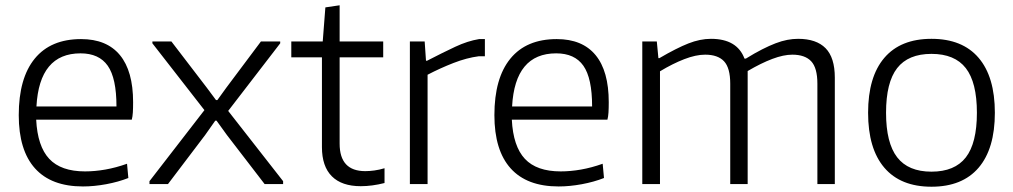

<svg xmlns="http://www.w3.org/2000/svg" viewBox="-20 -697 3837 727"><path d="M294 9Q174 9 112.5 -59.5Q51 -128 51 -261Q51 -401 111.5 -475Q172 -549 287 -549Q384 -549 434 -488.5Q484 -428 484 -310Q484 -287 483 -271Q482 -255 479 -244H117Q122 -143 166.5 -95.5Q211 -48 302 -48Q339 -48 379 -55Q419 -62 461 -77L466 -23Q428 -8 382 0.5Q336 9 294 9ZM285 -495Q129 -495 118 -294H421Q421 -401 388 -448Q355 -495 285 -495Z M546 -11 754 -280 557 -533V-540H629L763 -365L798 -318H803L837 -365L968 -540H1041V-533L844 -277L1052 -11V0H982L839 -186L800 -240H795L757 -186L616 0H546Z M1346 8Q1274 8 1236.5 -29.5Q1199 -67 1199 -140V-480H1083V-540H1202L1212 -669L1266 -677V-540H1431V-480H1266V-153Q1266 -49 1363 -49Q1379 -49 1397.5 -51.5Q1416 -54 1436 -60V-4Q1389 8 1346 8Z M1532 -540H1588L1593 -467H1597Q1657 -498 1704 -520Q1751 -542 1794 -549H1816V-484H1793Q1747 -478 1697 -458.5Q1647 -439 1599 -414V0H1532Z M2095 9Q1975 9 1913.5 -59.5Q1852 -128 1852 -261Q1852 -401 1912.5 -475Q1973 -549 2088 -549Q2185 -549 2235 -488.5Q2285 -428 2285 -310Q2285 -287 2284 -271Q2283 -255 2280 -244H1918Q1923 -143 1967.5 -95.5Q2012 -48 2103 -48Q2140 -48 2180 -55Q2220 -62 2262 -77L2267 -23Q2229 -8 2183 0.5Q2137 9 2095 9ZM2086 -495Q1930 -495 1919 -294H2222Q2222 -401 2189 -448Q2156 -495 2086 -495Z M2412 -540H2467L2473 -477H2477Q2542 -515 2586.5 -532.5Q2631 -550 2672 -550Q2771 -550 2799 -475H2804Q2838 -496 2865.5 -510Q2893 -524 2916.5 -533Q2940 -542 2961 -546Q2982 -550 3002 -550Q3071 -550 3106 -514.5Q3141 -479 3141 -403V0H3075V-380Q3075 -440 3051.5 -465Q3028 -490 2980 -490Q2947 -490 2904.5 -474Q2862 -458 2811 -428V0H2745V-380Q2745 -440 2721.5 -465Q2698 -490 2650 -490Q2615 -490 2571 -473Q2527 -456 2479 -427V0H2412Z M3507 10Q3390 10 3328.5 -62Q3267 -134 3267 -270Q3267 -406 3328.5 -478Q3390 -550 3507 -550Q3624 -550 3685.5 -478Q3747 -406 3747 -270Q3747 -134 3685.5 -62Q3624 10 3507 10ZM3507 -47Q3595 -47 3637 -101Q3679 -155 3679 -270Q3679 -385 3637 -439Q3595 -493 3507 -493Q3419 -493 3377 -439Q3335 -385 3335 -270Q3335 -156 3377 -101.5Q3419 -47 3507 -47Z"/></svg>

Font: Encode Sans Normal
Style: Light
Weight: 300
Designer: Pablo Impallari, Andres Torresi
Foundry: Pablo Impallari, Andres Torresi
Version: Version 1.000; ttfautohint (v1.00) -l 8 -r 50 -G 200 -x 14 -